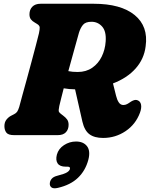

<svg xmlns="http://www.w3.org/2000/svg" viewBox="-20 -720 799 1023"><path d="M726 -120Q703 -57.5 649 -21.2Q595 15 529.5 15Q483 15 456.5 -4.8Q430 -24.5 419 -72L380 -244Q347.5 -244.5 319.5 -249.5Q312 -220.5 306 -196.5Q300 -172.5 296 -155.5Q290.5 -130 294.2 -124Q298 -118 305.5 -112.5L316.5 -104Q329.5 -94.5 337.5 -83.5Q345.5 -72.5 345.5 -55Q345.5 -30.5 331 -15.2Q316.5 0 288 0H55Q24 0 13.8 -13.5Q3.5 -27 3.5 -48Q3.5 -69 14.5 -82.8Q25.5 -96.5 39.5 -103.5L55 -111.5Q66 -117 71.5 -125Q77 -133 82.5 -150.5Q88.5 -173.5 99.2 -212.5Q110 -251.5 122.8 -298Q135.5 -344.5 148 -391.2Q160.5 -438 171 -477.8Q181.5 -517.5 187.5 -542.5Q192 -564 191.5 -574Q191 -584 178 -592L165 -600Q151.5 -607.5 144.2 -617.5Q137 -627.5 137 -643.5Q137 -668.5 152.2 -684.2Q167.5 -700 196.5 -700H479Q624 -700 697.5 -639.8Q771 -579.5 756 -473.5Q748 -406 702.5 -355Q657 -304 582 -275.5L598.5 -209.5Q603.5 -188.5 612.8 -174.5Q622 -160.5 637.5 -160.5Q647.5 -160.5 656.8 -165.2Q666 -170 675.5 -177Q683 -182.5 693.5 -186Q704 -189.5 713.5 -185.5Q728 -180 731.5 -162.5Q735 -145 726 -120ZM400.5 -545Q392.5 -516.5 376.8 -459.8Q361 -403 344 -341Q366 -336.5 394 -336.5Q439 -336.5 471.5 -359Q504 -381.5 522 -418.5Q540 -455.5 543 -498.5Q547 -553 524.2 -578.5Q501.5 -604 467.5 -604Q435.5 -604 422 -587.5Q408.5 -571 400.5 -545ZM330 168Q299 168 287.2 150.8Q275.5 133.5 283 104Q291.5 72.5 321 53.2Q350.5 34 385 34Q424.5 34 443.8 59.2Q463 84.5 450.5 132Q435 189.5 395.2 227.5Q355.5 265.5 288.5 281Q264.5 286.5 254.2 278.5Q244 270.5 245.5 256Q246.5 243 255.8 232.2Q265 221.5 285 216.5Q324.5 206.5 337.5 198Q350.5 189.5 352.5 180.5Q356 168 339.5 168Z"/></svg>

Font: Fraunces 72pt S100 Black
Style: Italic
Weight: 900
Italic angle: -16°
Version: Version 1.000; ttfautohint (v1.8.3)